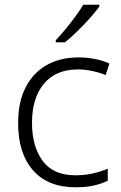

<svg xmlns="http://www.w3.org/2000/svg" viewBox="-20 -786 516 816"><path d="M301 10Q184 10 120.5 -62Q57 -134 57 -263Q57 -353 89 -415Q121 -477 178.5 -509.5Q236 -542 313 -542Q351 -542 385 -535Q419 -528 445 -516L429 -467Q402 -478 371 -484.5Q340 -491 312 -491Q217 -491 166.5 -430Q116 -369 116 -264Q116 -164 161 -102.5Q206 -41 301 -41Q340 -41 375 -49Q410 -57 438 -69V-18Q412 -5 378.5 2.5Q345 10 301 10ZM402 -766V-758Q387 -737 362 -709Q337 -681 309 -653.5Q281 -626 256 -606H217V-615Q235 -634 257.5 -661Q280 -688 300.5 -716Q321 -744 334 -766Z"/></svg>

Font: Noto Sans Cherokee Light
Style: Regular
Weight: 300
Designer: Monotype Design Team
Foundry: Monotype Imaging Inc.
Version: Version 2.001; ttfautohint (v1.8.4.7-5d5b)